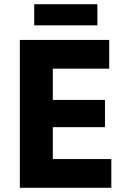

<svg xmlns="http://www.w3.org/2000/svg" viewBox="-20 -889 599 909"><path d="M142 -769H441V-869H142ZM74 0H507V-136H230V-287H477V-416H230V-564H497V-700H74Z"/></svg>

Font: Fixel Text Bold
Style: Bold
Weight: 700
Width: 4
Designer: AlfaBravo + MacPaw
Foundry: Kyrylo Tkachov, Marchela Mozhyna, Serhii Makarenko, Maria Weinstein, Zakhar Kryvoshyya
Version: Version 1.211